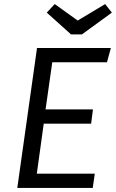

<svg xmlns="http://www.w3.org/2000/svg" viewBox="-20 -924 570 944"><path d="M506 -618H237L204 -386H437L428 -316H195L161 -70H446L436 0H65L162 -688H525ZM530 -862 383 -755H329L210 -862L249 -904L362 -823L497 -904Z"/></svg>

Font: FiraGO Book
Style: Italic
Weight: 350
Italic angle: -8°
Designer: bBox Type GmbH
Foundry: bBox Type GmbH
Version: Version 1.001